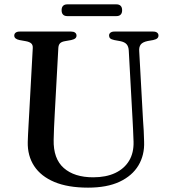

<svg xmlns="http://www.w3.org/2000/svg" viewBox="-20 -845 785 882"><path d="M589 -294.5 571.5 -613Q570.5 -631.5 561.5 -641.8Q552.5 -652 532.5 -656L505 -661Q491 -664 486 -669Q481 -674 481 -682Q481 -690 487.5 -695Q494 -700 505.5 -700H683.5Q695.5 -700 701.8 -695Q708 -690 708 -682Q708 -674 702.5 -669Q697 -664 683.5 -661L658 -656.5Q634.5 -651.5 626.2 -640Q618 -628.5 619.5 -610.5L637 -293.5Q639 -268.5 640.2 -244.5Q641.5 -220.5 642 -194.5Q644.5 -133 616 -85.2Q587.5 -37.5 529.5 -10.2Q471.5 17 384.5 17Q292 17 230 -9Q168 -35 137 -82.2Q106 -129.5 107.5 -193Q107.5 -206.5 108.8 -227Q110 -247.5 111.2 -271.8Q112.5 -296 114 -321.5L130.5 -624Q131.5 -638.5 123.2 -645.8Q115 -653 97.5 -656L69.5 -661Q45.5 -666 45.5 -681.5Q45.5 -690 52 -695Q58.5 -700 70.5 -700H307Q318.5 -700 325 -695Q331.5 -690 331.5 -681.5Q331.5 -674 326 -669Q320.5 -664 307 -661L279 -656Q263.5 -653.5 256.2 -646.5Q249 -639.5 248 -625L231.5 -323.5Q229.5 -287 228.2 -257.5Q227 -228 226.5 -203Q224.5 -116 273 -73.2Q321.5 -30.5 408 -30.5Q467 -30.5 509 -50.2Q551 -70 573 -106.5Q595 -143 593.5 -194.5Q592.5 -228.5 591.2 -251.5Q590 -274.5 589 -294.5ZM263 -798Q263 -811.5 269.8 -818.2Q276.5 -825 289 -825H515Q527.5 -825 534.2 -818.2Q541 -811.5 541 -798Q541 -784.5 534.2 -777.8Q527.5 -771 515 -771H289Q276.5 -771 269.8 -777.8Q263 -784.5 263 -798Z"/></svg>

Font: Fraunces 10pt
Style: Regular
Weight: 400
Version: Version 1.000;[b76b70a41]